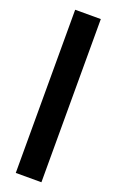

<svg xmlns="http://www.w3.org/2000/svg" viewBox="-140 -737 469 774"><g transform="rotate(20 95.0 -350.0)"><path d="M40 -700H150V0H40Z"/></g></svg>

Font: BebasNeueW01-Regular
Style: Regular
Weight: 400
Designer: Ryoichi Tsunekawa
Foundry: Ryoichi Tsunekawa
Version: Version 1.30